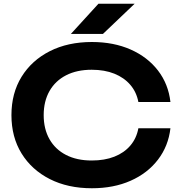

<svg xmlns="http://www.w3.org/2000/svg" viewBox="-20 -989 963 1024"><path d="M889 -305Q878 -210 822.5 -137.5Q767 -65 676.5 -25Q586 15 470 15Q342 15 245.5 -34Q149 -83 95 -170.5Q41 -258 41 -375Q41 -492 95 -579.5Q149 -667 245.5 -716Q342 -765 470 -765Q586 -765 676.5 -725Q767 -685 822.5 -613Q878 -541 889 -445H718Q708 -498 675 -536.5Q642 -575 590 -596Q538 -617 469 -617Q390 -617 332.5 -587.5Q275 -558 244 -503.5Q213 -449 213 -375Q213 -301 244 -246.5Q275 -192 332.5 -162.5Q390 -133 469 -133Q538 -133 590 -153.5Q642 -174 675 -212.5Q708 -251 718 -305ZM505 -969H698L529 -808H358Z"/></svg>

Font: Unbounded Medium
Style: Regular
Weight: 500
Designer: Luke Prowse, Jean-Baptiste Morizot, Fátima Lázaro, Florian Runge
Foundry: NaN
Version: Version 1.700